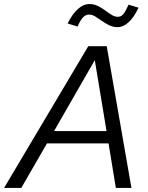

<svg xmlns="http://www.w3.org/2000/svg" viewBox="-64 -928 731 948"><path d="M-44 0 372 -700H463L585 0H508L472 -220H168L41 0ZM203 -281H462L404 -631ZM319 -797 270 -812Q293 -859 320.6 -883.5Q348.1 -908 377.3 -908Q400 -908 419.1 -898.6Q438.1 -889.1 455.1 -876.6Q472 -864 487.3 -854.5Q502.7 -845 518 -845Q533.3 -845 544.2 -857.5Q555 -870 571 -905L620 -890Q598 -843 571.4 -818.5Q544.8 -794 516 -794Q493.8 -794 474.8 -803.4Q455.8 -812.9 438.9 -824.9Q422 -837 406.7 -846.5Q391.3 -856 376 -856Q359.2 -856 346.1 -842.5Q333 -829 319 -797Z"/></svg>

Font: Red Hat Text
Style: Italic
Weight: 300
Italic angle: -12°
Designer: Pentagram, MCKL
Foundry: Pentagram, MCKL
Version: Version 1.023